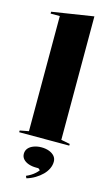

<svg xmlns="http://www.w3.org/2000/svg" viewBox="-147 -796 627 1089"><g transform="rotate(15 167.0 -251.5)"><path d="M264 -20 316 -10V0H22V-10L74 -20V-696H20V-707L264 -745ZM129 242 123 229Q137 223 150 215Q163 207 174 197Q185 187 191 178L180 169H167Q142 169 122 162Q102 155 90.5 142Q79 129 79 111Q79 92 90.5 78.5Q102 65 122.5 57.5Q143 50 167 50Q192 50 212 57.5Q232 65 243.5 78.5Q255 92 255 111Q255 132 245.5 152Q236 172 219 189Q202 206 179 220Q156 234 129 242Z"/></g></svg>

Font: Kalnia SemiBold
Style: Regular
Weight: 600
Designer: Frida Medrano
Foundry: Frida Medrano
Version: Version 1.105